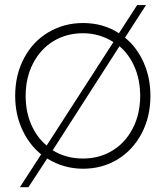

<svg xmlns="http://www.w3.org/2000/svg" viewBox="-20 -676 667 773"><path d="M585.6 -290Q585.6 -205.6 550 -138.3Q514.4 -71.1 452.8 -33.9Q391.1 3.3 314.4 3.3Q236.7 3.3 170 -37.8L94.4 77.8H60L145.6 -54.4Q96.7 -94.4 68.9 -155.6Q41.1 -216.7 41.1 -290Q41.1 -374.4 76.7 -441.7Q112.2 -508.9 175 -546.1Q237.8 -583.3 314.4 -583.3Q395.6 -583.3 458.9 -542.2L532.2 -655.6H567.8L483.3 -524.4Q531.1 -485.6 558.3 -424.4Q585.6 -363.3 585.6 -290ZM167.8 -90 436.7 -506.7Q380 -542.2 314.4 -542.2Q247.8 -542.2 195.6 -510.6Q143.3 -478.9 113.3 -421.1Q83.3 -363.3 83.3 -290Q83.3 -226.7 105.6 -175Q127.8 -123.3 167.8 -90ZM544.4 -290Q544.4 -352.2 522.8 -403.9Q501.1 -455.6 461.1 -490L192.2 -71.1Q244.4 -37.8 314.4 -37.8Q380 -37.8 432.2 -69.4Q484.4 -101.1 514.4 -158.9Q544.4 -216.7 544.4 -290Z"/></svg>

Font: Paperlogy 2 ExtraLight
Style: Regular
Weight: 250
Designer: redesigned by Lee Juim, glyphs from Gmarket Sans & Montserrat
Foundry: PT&
Version: Version 1.001